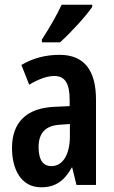

<svg xmlns="http://www.w3.org/2000/svg" viewBox="-20 -786 486 816"><path d="M372 -757V-766H242C221 -721 193 -672 158 -618V-606H235C280 -646 346 -718 372 -757ZM233 -553C173 -553 118 -538 71 -510L104 -426C146 -451 181 -463 211 -463C257 -463 276 -430 276 -362V-335L211 -332C95 -327 31 -268 31 -157C31 -70 67 10 155 10C216 10 254 -18 285 -74H287L305 0H388V-362C388 -487 338 -553 233 -553ZM236 -256 277 -259V-207C277 -128 246 -80 199 -80C163 -80 144 -106 144 -161C144 -221 174 -253 236 -256Z"/></svg>

Font: Noto Sans Lao Looped ExtraCondensed SemiBold
Style: Regular
Weight: 600
Width: 2
Designer: Mark Frömberg, Ben Mitchell
Foundry: The Fontpad Ltd
Version: Version 1.002